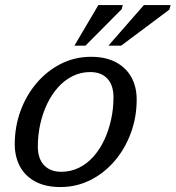

<svg xmlns="http://www.w3.org/2000/svg" viewBox="-20 -744 708 774"><path d="M346.5 -515Q406.5 -515 447.8 -492.8Q489 -470.5 510 -432Q531 -393.5 531 -342.5Q531 -271.5 507.5 -207.8Q484 -144 442 -95Q400 -46 344.2 -18Q288.5 10 223.5 10Q163.5 10 122.5 -12Q81.5 -34 60.5 -73Q39.5 -112 39.5 -162.5Q39.5 -233.5 62.8 -297Q86 -360.5 128.2 -409.8Q170.5 -459 226.2 -487Q282 -515 346.5 -515ZM226.5 -51.5Q265 -51.5 297.8 -67.5Q330.5 -83.5 356.2 -112.2Q382 -141 400 -179.2Q418 -217.5 427.8 -261.8Q437.5 -306 437.5 -352Q437.5 -400 413 -426.8Q388.5 -453.5 343.5 -453.5Q305.5 -453.5 272.8 -437.2Q240 -421 214.2 -392.2Q188.5 -363.5 170.2 -325.5Q152 -287.5 142.2 -243.5Q132.5 -199.5 132.5 -152.5Q132.5 -105 157.5 -78.2Q182.5 -51.5 226.5 -51.5ZM417 -560 560 -723.5H668L662.5 -705L468.5 -560ZM280 -560 376.5 -723.5H475L470.5 -707L324.5 -560Z"/></svg>

Font: Newsreader 7pt
Style: Italic
Weight: 400
Italic angle: -17°
Designer: Hugues Gentile
Foundry: Production Type
Version: Version 1.003